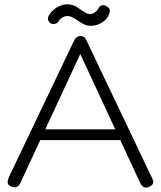

<svg xmlns="http://www.w3.org/2000/svg" viewBox="-20 -853 741 885"><path d="M681 -32Q686 -23 686.5 -15.5Q687 -8 682.5 -2.5Q678 3 668 8Q652 15 642.5 9.5Q633 4 626 -10L350 -604L75 -12Q68 3 58.5 8Q49 13 32 7Q22 3 18 -3.5Q14 -10 16 -20Q18 -30 24 -43L323 -669Q327 -677 334.5 -682Q342 -687 351 -687Q357 -687 362 -685Q367 -683 371 -679Q375 -675 378 -668ZM152 -207 172 -257H530L549 -207ZM290 -833Q315 -833 333 -821.5Q351 -810 366.5 -799Q382 -788 396 -788Q403 -788 410.5 -792Q418 -796 424.5 -802Q431 -808 434 -815Q438 -825 449 -828Q460 -831 470 -825Q476 -822 481 -816.5Q486 -811 486 -806Q486 -787 473.5 -770.5Q461 -754 441 -744Q421 -734 396 -734Q378 -734 359.5 -745Q341 -756 324 -767.5Q307 -779 290 -779Q279 -779 266.5 -771.5Q254 -764 249 -753Q245 -746 234.5 -743.5Q224 -741 214 -745Q206 -750 202.5 -759.5Q199 -769 203 -777Q210 -792 224 -805Q238 -818 255.5 -825.5Q273 -833 290 -833Z"/></svg>

Font: Fredoka Light Light
Style: Regular
Weight: 300
Version: Version 2.001